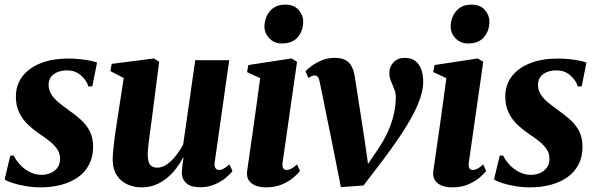

<svg xmlns="http://www.w3.org/2000/svg" viewBox="-24 -797 2572 828"><path d="M374 -424.5H357Q350.5 -449 326 -471.2Q301.5 -493.5 264 -493.5Q243.5 -493.5 225.8 -486.8Q208 -480 197 -466.8Q186 -453.5 185.5 -432Q185.5 -410 196.5 -391.5Q207.5 -373 227.2 -356.5Q247 -340 273 -321.5Q302.5 -301 326 -279.5Q349.5 -258 363.5 -230.2Q377.5 -202.5 377.5 -163.5Q377.5 -120.5 360.5 -87.8Q343.5 -55 313 -33.2Q282.5 -11.5 241 -0.2Q199.5 11 150.5 11Q119 11 86.8 5.5Q54.5 0 29.8 -8Q5 -16 -4 -23.5L20.5 -126H35.5Q44 -107 61.5 -87.8Q79 -68.5 103.2 -55.8Q127.5 -43 155.5 -43Q176 -43 194.2 -50.8Q212.5 -58.5 223.8 -74Q235 -89.5 235 -111.5Q235 -134 224.2 -151.2Q213.5 -168.5 193.5 -185.2Q173.5 -202 145 -220.5Q120 -237.5 97 -259.2Q74 -281 59.2 -310.8Q44.5 -340.5 44.5 -380.5Q44.5 -431 72.8 -467.8Q101 -504.5 151.8 -524.5Q202.5 -544.5 271 -544.5Q296 -544.5 321.5 -541.8Q347 -539 366.8 -535Q386.5 -531 394.5 -527Z M586 11Q553 11 525 -2Q497 -15 479.8 -41Q462.5 -67 462 -106Q462 -122.5 463.8 -143.5Q465.5 -164.5 468.5 -187.8Q471.5 -211 474.8 -234.2Q478 -257.5 481.5 -278L509.5 -460.5L452 -490.5L457.5 -521.5L640 -545L662.5 -530.5L631 -286.5Q628.5 -265.5 625.2 -242.5Q622 -219.5 619.2 -198Q616.5 -176.5 614.8 -159.5Q613 -142.5 613 -132.5Q613 -112 617 -99.2Q621 -86.5 630.2 -80.2Q639.5 -74 654.5 -74Q676 -74 696.8 -88.8Q717.5 -103.5 735.5 -126.8Q753.5 -150 766 -174L818 -537.5H964.5L902 -98Q899.5 -80 905.2 -72Q911 -64 920.5 -64Q929.5 -64 940 -69.5Q950.5 -75 965.5 -88L978.5 -59.5Q969.5 -46.5 949.5 -30Q929.5 -13.5 901.5 -1.5Q873.5 10.5 839.5 10.5Q800.5 10.5 781.5 -5.2Q762.5 -21 760 -47.5Q760 -51.5 760.5 -59.2Q761 -67 762 -76.8Q763 -86.5 764.5 -97Q766 -107.5 767.5 -116.5L765.5 -117Q753 -93.5 735.8 -70.8Q718.5 -48 696.2 -29.5Q674 -11 646.5 0Q619 11 586 11Z M1122.5 11Q1096.5 11 1077.2 3Q1058 -5 1048.5 -20Q1039 -35 1041.5 -58Q1043.5 -73 1047.8 -101.5Q1052 -130 1057.5 -169Q1063 -208 1069.8 -255Q1076.5 -302 1083.5 -354Q1090.5 -406 1098 -460L1041.5 -486L1047 -516.5L1233.5 -545L1257 -530.5L1195 -98Q1192.5 -80 1197 -72Q1201.5 -64 1211.5 -64Q1221.5 -64 1231.8 -69.2Q1242 -74.5 1257 -88L1269.5 -59.5Q1260 -47 1240.5 -30.5Q1221 -14 1191.5 -1.5Q1162 11 1122.5 11ZM1191.5 -609.5Q1158 -609.5 1136.8 -632.5Q1115.5 -655.5 1116.5 -685Q1118 -723.5 1141.2 -750.2Q1164.5 -777 1206 -777Q1244 -777 1264 -754Q1284 -731 1283.5 -703Q1283.5 -665 1260.5 -637.2Q1237.5 -609.5 1191.5 -609.5Z M1355 -442.5Q1352 -458.5 1346.8 -465Q1341.5 -471.5 1333.5 -471.5Q1325.5 -471.5 1319.2 -468.5Q1313 -465.5 1306 -460.5L1293.5 -490Q1302 -499.5 1320 -512.8Q1338 -526 1363.5 -536.8Q1389 -547.5 1420 -547.5Q1448 -547.5 1465.5 -538Q1483 -528.5 1492.5 -510.5Q1502 -492.5 1506 -466.5L1548.5 -193L1568.5 -52.5L1531 -42.5L1603.5 -150Q1631 -189.5 1648.2 -227.8Q1665.5 -266 1674 -303.2Q1682.5 -340.5 1683 -377Q1683 -396 1676 -413Q1669 -430 1662 -447.2Q1655 -464.5 1655 -483Q1655 -509.5 1673.2 -528.5Q1691.5 -547.5 1722 -547.5Q1752 -547.5 1769.2 -532.5Q1786.5 -517.5 1793.8 -494.2Q1801 -471 1801 -445.5Q1801.5 -402 1778 -346.5Q1754.5 -291 1709.8 -223Q1665 -155 1601 -72L1543.5 3L1446 10L1412.5 -159.5Z M1925.5 11Q1899.5 11 1880.2 3Q1861 -5 1851.5 -20Q1842 -35 1844.5 -58Q1846.5 -73 1850.8 -101.5Q1855 -130 1860.5 -169Q1866 -208 1872.8 -255Q1879.5 -302 1886.5 -354Q1893.5 -406 1901 -460L1844.5 -486L1850 -516.5L2036.5 -545L2060 -530.5L1998 -98Q1995.5 -80 2000 -72Q2004.5 -64 2014.5 -64Q2024.5 -64 2034.8 -69.2Q2045 -74.5 2060 -88L2072.5 -59.5Q2063 -47 2043.5 -30.5Q2024 -14 1994.5 -1.5Q1965 11 1925.5 11ZM1994.5 -609.5Q1961 -609.5 1939.8 -632.5Q1918.5 -655.5 1919.5 -685Q1921 -723.5 1944.2 -750.2Q1967.5 -777 2009 -777Q2047 -777 2067 -754Q2087 -731 2086.5 -703Q2086.5 -665 2063.5 -637.2Q2040.5 -609.5 1994.5 -609.5Z M2484.5 -424.5H2467.5Q2461 -449 2436.5 -471.2Q2412 -493.5 2374.5 -493.5Q2354 -493.5 2336.2 -486.8Q2318.5 -480 2307.5 -466.8Q2296.5 -453.5 2296 -432Q2296 -410 2307 -391.5Q2318 -373 2337.8 -356.5Q2357.5 -340 2383.5 -321.5Q2413 -301 2436.5 -279.5Q2460 -258 2474 -230.2Q2488 -202.5 2488 -163.5Q2488 -120.5 2471 -87.8Q2454 -55 2423.5 -33.2Q2393 -11.5 2351.5 -0.2Q2310 11 2261 11Q2229.5 11 2197.2 5.5Q2165 0 2140.2 -8Q2115.5 -16 2106.5 -23.5L2131 -126H2146Q2154.5 -107 2172 -87.8Q2189.5 -68.5 2213.8 -55.8Q2238 -43 2266 -43Q2286.5 -43 2304.8 -50.8Q2323 -58.5 2334.2 -74Q2345.5 -89.5 2345.5 -111.5Q2345.5 -134 2334.8 -151.2Q2324 -168.5 2304 -185.2Q2284 -202 2255.5 -220.5Q2230.5 -237.5 2207.5 -259.2Q2184.5 -281 2169.8 -310.8Q2155 -340.5 2155 -380.5Q2155 -431 2183.2 -467.8Q2211.5 -504.5 2262.2 -524.5Q2313 -544.5 2381.5 -544.5Q2406.5 -544.5 2432 -541.8Q2457.5 -539 2477.2 -535Q2497 -531 2505 -527Z"/></svg>

Font: Merriweather 72pt ExtraBold
Style: Italic
Weight: 800
Italic angle: -7.8°
Version: Version 2.101